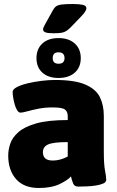

<svg xmlns="http://www.w3.org/2000/svg" viewBox="-20 -930 585 958"><path d="M174 8Q99 8 60 -36.5Q21 -81 21 -154Q21 -182 31 -212.5Q41 -243 71 -270Q101 -297 160 -314Q219 -331 318 -331V-350Q318 -373 304 -383.5Q290 -394 243 -394Q204 -394 171.5 -387.5Q139 -381 116 -374.5Q93 -368 82 -368Q73 -368 65.5 -380Q58 -392 53 -410Q48 -428 45.5 -445Q43 -462 43 -471Q43 -484 63.5 -495Q84 -506 117 -514Q150 -522 186.5 -526.5Q223 -531 254 -531Q353 -531 406 -508Q459 -485 478.5 -445Q498 -405 498 -352V-176Q498 -109 504 -79Q510 -49 510 -33Q510 -21 495.5 -14.5Q481 -8 459 -4.5Q437 -1 413 0Q389 1 370 1Q352 1 345.5 -13.5Q339 -28 334 -50Q321 -33 279.5 -12.5Q238 8 174 8ZM244 -129Q280 -129 318 -149V-221Q247 -221 220.5 -209.5Q194 -198 194 -170Q194 -151 205.5 -140Q217 -129 244 -129ZM272 -541Q221 -541 191.5 -567.5Q162 -594 162 -640Q162 -686 191.5 -713Q221 -740 272 -740Q323 -740 353 -713Q383 -686 383 -640Q383 -594 353 -567.5Q323 -541 272 -541ZM272 -612Q302 -612 302 -640Q302 -669 272 -669Q243 -669 243 -640Q243 -612 272 -612ZM247 -764Q219 -764 207 -768.5Q195 -773 195 -783Q195 -792 204 -807L244 -879Q251 -892 260 -898.5Q269 -905 288.5 -907.5Q308 -910 344 -910Q374 -910 392.5 -906Q411 -902 411 -889Q411 -874 384 -847L333 -794Q321 -782 311 -775.5Q301 -769 287 -766.5Q273 -764 247 -764Z"/></svg>

Font: Asap Black
Style: Regular
Weight: 900
Designer: Pablo Cosgaya
Foundry: Omnibus-Type
Version: Version 3.001; ttfautohint (v1.8.4.7-5d5b)